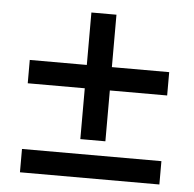

<svg xmlns="http://www.w3.org/2000/svg" viewBox="-45 -658 671 664"><g transform="rotate(5 290.0 -326.0)"><path d="M48 -121H532V-40H48ZM333 -612V-430H532V-349H333V-172.5H246V-349H48V-430H246V-612Z"/></g></svg>

Font: Lato
Style: Regular
Weight: 600
Designer: Lukasz Dziedzic
Foundry: tyPoland Lukasz Dziedzic
Version: Version 2.006; 2014-01-15; ttfautohint (v1.4.1)